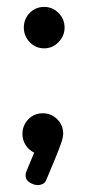

<svg xmlns="http://www.w3.org/2000/svg" viewBox="-20 -442 252 556"><path d="M90 94Q78 94 66 86.5Q54 79 54 66Q54 59 57 53L79 0Q64 -7 54.5 -21.5Q45 -36 45 -54Q45 -79 62 -96.5Q79 -114 104 -114Q128 -114 145.5 -97Q163 -80 163 -54Q163 -51 162 -45Q161 -39 156.5 -26Q152 -13 142 12Q132 37 114 79Q111 87 104 90.5Q97 94 90 94ZM108 -302Q83 -302 66 -320Q49 -338 49 -362Q49 -387 66 -404.5Q83 -422 108 -422Q132 -422 149.5 -404.5Q167 -387 167 -362Q167 -338 149.5 -320Q132 -302 108 -302Z"/></svg>

Font: Dosis ExtraLight SemiBold
Style: Regular
Weight: 600
Version: Version 3.001; ttfautohint (v1.8.2)